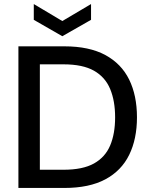

<svg xmlns="http://www.w3.org/2000/svg" viewBox="-20 -929 743 949"><path d="M71 0V-700H298Q421 -700 500.5 -657Q580 -614 618.5 -535.5Q657 -457 657 -349Q657 -242 618.5 -163.5Q580 -85 500.5 -42.5Q421 0 298 0ZM177 -90H294Q389 -90 444.5 -121Q500 -152 524.5 -210Q549 -268 549 -349Q549 -430 524.5 -489Q500 -548 444.5 -579.5Q389 -611 294 -611H177ZM288 -750 147 -831V-909L288 -825L430 -909V-831Z"/></svg>

Font: Firefly Display Medium
Style: Regular
Weight: 500
Designer: Colophon Foundry, Jonny Pinhorn
Foundry: Colophon Foundry
Version: Version 1.200; ttfautohint (v1.8.3)